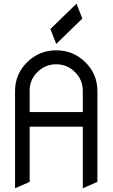

<svg xmlns="http://www.w3.org/2000/svg" viewBox="-20 -1007 602 1027"><path d="M249.5 -851.6 389.2 -987.3 420.4 -907.7 280.8 -772ZM501 -520.5V-34.2L422.9 0V-329.6H138.7V-34.2L60.5 0V-520.5Q60.5 -610.4 125 -674.1Q189.5 -737.8 280.8 -737.8Q372.1 -737.8 436.5 -674.1Q501 -610.4 501 -520.5ZM138.7 -407.7H422.9V-522Q422.4 -580.6 380.9 -621.6Q338.9 -663.1 280.8 -663.1Q222.2 -663.1 180.2 -621.6Q138.7 -580.6 138.7 -523.4V-522Z"/></svg>

Font: NovaMono
Style: Regular
Weight: 400
Monospace: yes
Version: Version 1.2